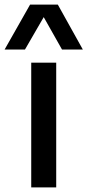

<svg xmlns="http://www.w3.org/2000/svg" viewBox="-77 -810 378 830"><path d="M58 0V-539H166V0ZM-57 -596 53 -790H173L281 -596H191L112 -736L31 -596Z"/></svg>

Font: Georama Medium
Style: Regular
Weight: 500
Designer: Jean-Baptiste Levee
Foundry: Production Type
Version: Version 1.000